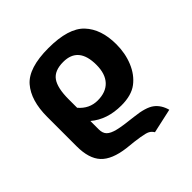

<svg xmlns="http://www.w3.org/2000/svg" viewBox="-198 -712 1099 1099"><g transform="rotate(-45 351.0 -163.0)"><path d="M69 -37V-275Q69 -408 130 -478.5Q191 -549 352.5 -549Q514 -549 578.5 -480.5Q643 -412 643 -289Q643 -216 617.5 -154.5Q592 -93 545 -57Q498 -21 416 -21Q301 -21 227 -84V-16Q227 15 243.5 31.5Q260 48 298.5 57.5Q337 67 421.5 76Q506 85 542 112Q578 139 592 190L443 223Q433 206 417 198Q391 184 263 172Q159 159 114 110.5Q69 62 69 -37ZM227 -191Q273 -137 340 -137Q407 -137 443 -175.5Q479 -214 479 -287Q479 -433 356 -433Q285 -433 256 -392Q227 -351 227 -260Z"/></g></svg>

Font: Fix15 Mono
Style: Bold
Weight: 700
Designer: Carrois Corporate & Edenspiekermann AG
Foundry: Carrois Corporate GbR & Edenspiekermann AG
Version: Version 3.206